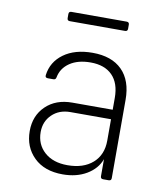

<svg xmlns="http://www.w3.org/2000/svg" viewBox="-83 -797 765 876"><g transform="rotate(10 300.0 -358.5)"><path d="M266 10Q181 10 132.5 -37.5Q84 -85 84 -159Q84 -230 130.5 -275Q177 -320 253 -320H440V-375Q440 -443 404.5 -479Q369 -515 304 -515Q245 -515 207.5 -489.5Q170 -464 162 -421Q160 -410 150 -410H124Q110 -410 112 -423Q120 -485 171.5 -522.5Q223 -560 305 -560Q394 -560 442 -512Q490 -464 490 -375V-12Q490 0 478 0H452Q440 0 440 -12V-91Q423 -45 376.5 -17.5Q330 10 266 10ZM280 -35Q354 -35 397 -73Q440 -111 440 -177V-276H252Q200 -276 167 -244Q134 -212 134 -163Q134 -106 173.5 -70.5Q213 -35 280 -35ZM177 -684Q165 -684 165 -696V-715Q165 -727 177 -727H433Q445 -727 445 -715V-696Q445 -684 433 -684Z"/></g></svg>

Font: Pitagon Sans Mono Thin
Style: Regular
Weight: 100
Monospace: yes
Designer: Travis Tran
Foundry: Pitagon
Version: Version 1.001; ttfautohint (v1.8.4.7-5d5b);gftools[0.9.26]